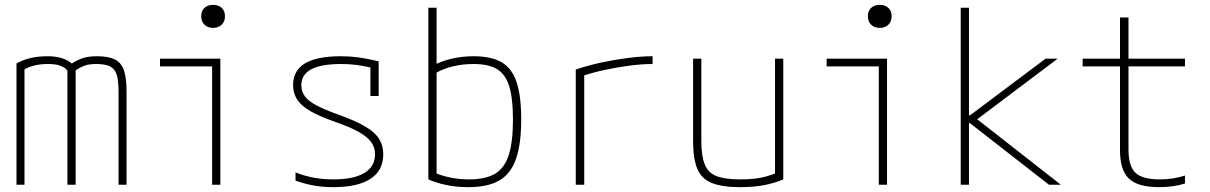

<svg xmlns="http://www.w3.org/2000/svg" viewBox="-20 -762 4990 792"><path d="M48 0V-500Q74 -515 105.5 -522.5Q137 -530 177 -530Q209 -530 234 -522.5Q259 -515 276 -500Q303 -517 325.5 -523.5Q348 -530 380 -530Q427 -530 453.5 -517Q480 -504 491 -472.5Q502 -441 502 -385V0H469V-385Q469 -431 461 -455Q453 -479 433 -488.5Q413 -498 377 -498Q351 -498 333 -492.5Q315 -487 292 -472V0H258V-469Q258 -472 250.5 -479Q243 -486 225.5 -492Q208 -498 177 -498Q121 -498 81 -476V0Z M855 0V-488H640V-520H889V0ZM859 -647Q837 -647 823.5 -660Q810 -673 810 -695Q810 -717 823.5 -729.5Q837 -742 859 -742Q881 -742 894.5 -729.5Q908 -717 908 -695Q908 -673 894.5 -660Q881 -647 859 -647Z M1355 10Q1311 10 1273 3Q1235 -4 1199 -17V-51Q1236 -36 1274.5 -29Q1313 -22 1355 -22Q1439 -22 1483 -48.5Q1527 -75 1527 -126Q1527 -154 1511.5 -175.5Q1496 -197 1461 -217Q1426 -237 1366 -258Q1300 -281 1261.5 -303Q1223 -325 1206 -351Q1189 -377 1189 -411Q1189 -471 1238 -500.5Q1287 -530 1386 -530Q1423 -530 1457 -525.5Q1491 -521 1542 -509V-366H1508V-506L1529 -479Q1483 -490 1452 -494Q1421 -498 1388 -498Q1304 -498 1263.5 -476Q1223 -454 1223 -410Q1223 -385 1237.5 -365Q1252 -345 1286 -327Q1320 -309 1379 -288Q1446 -264 1486 -240.5Q1526 -217 1543.5 -189.5Q1561 -162 1561 -126Q1561 -59 1508.5 -24.5Q1456 10 1355 10Z M1912 10Q1862 10 1820 1Q1778 -8 1747 -22V-730H1781V-28L1767 -52Q1798 -38 1835.5 -30Q1873 -22 1914 -22Q1982 -22 2021.5 -45Q2061 -68 2078.5 -122.5Q2096 -177 2096 -269Q2096 -356 2080.5 -406Q2065 -456 2030 -477Q1995 -498 1933 -498Q1889 -498 1849 -488.5Q1809 -479 1776 -460L1763 -490Q1798 -509 1841.5 -519.5Q1885 -530 1934 -530Q2007 -530 2049.5 -505Q2092 -480 2111 -423Q2130 -366 2130 -270Q2130 -168 2108.5 -106.5Q2087 -45 2039.5 -17.5Q1992 10 1912 10Z M2355 -475Q2404 -492 2460 -504Q2516 -516 2571 -523Q2626 -530 2672 -530V-498Q2629 -498 2578.5 -491.5Q2528 -485 2476.5 -474Q2425 -463 2380 -448L2390 -465V0H2355Z M3034 10Q2959 10 2916.5 -7Q2874 -24 2856.5 -65.5Q2839 -107 2839 -180V-520H2873V-181Q2873 -119 2887 -84Q2901 -49 2936 -35.5Q2971 -22 3034 -22Q3066 -22 3092.5 -25Q3119 -28 3143.5 -35Q3168 -42 3191 -52L3177 -30V-520H3211V-22Q3174 -6 3130.5 2Q3087 10 3034 10Z M3605 0V-488H3390V-520H3639V0ZM3609 -647Q3587 -647 3573.5 -660Q3560 -673 3560 -695Q3560 -717 3573.5 -729.5Q3587 -742 3609 -742Q3631 -742 3644.5 -729.5Q3658 -717 3658 -695Q3658 -673 3644.5 -660Q3631 -647 3609 -647Z M3943 0V-730H3977V-286H3981L4293 -520H4343L4011 -270L4356 0H4307L3981 -254H3977V0Z M4761 10Q4674 10 4637 -25Q4600 -60 4600 -142V-488H4446V-520H4600V-690H4635V-520H4868V-488H4635V-146Q4635 -77 4663.5 -49.5Q4692 -22 4765 -22Q4793 -22 4818.5 -26Q4844 -30 4868 -38V-5Q4842 3 4815.5 6.5Q4789 10 4761 10Z"/></svg>

Font: M PLUS Code Latin SemiExpanded ExtraLight
Style: Regular
Weight: 250
Width: 6
Designer: Coji Morishita
Foundry: UNDERFOREST DESIGN
Version: Version 1.002; ttfautohint (v1.8.3)